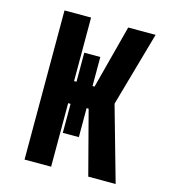

<svg xmlns="http://www.w3.org/2000/svg" viewBox="-109 -825 819 914"><g transform="rotate(15 300.0 -367.5)"><path d="M96 0V-735H227V-422H239V-565H318V-422H328L410 -735H545L441 -368L545 0H410L328 -313H318V-170H239V-313H227V0Z"/></g></svg>

Font: Iosevka Aile Heavy
Style: Regular
Weight: 900
Designer: Belleve Invis
Foundry: Belleve Invis
Version: Version 31.1.0; ttfautohint (v1.8.4)